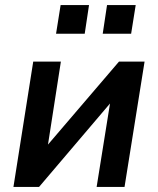

<svg xmlns="http://www.w3.org/2000/svg" viewBox="-20 -737 622 757"><path d="M33 0 111 -494H220L163 -127H135L449 -494H550L471 0H361L420 -368H447L134 0ZM385 -604 402 -717H515L497 -604ZM201 -604 219 -717H331L314 -604Z"/></svg>

Font: Nunito Sans 10pt SemiCondensed
Style: Bold Italic
Weight: 700
Width: 4
Italic angle: -9°
Designer: Vernon Adams
Foundry: Vernon Adams
Version: Version 3.101;gftools[0.9.27]